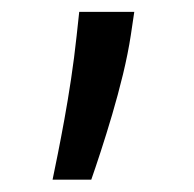

<svg xmlns="http://www.w3.org/2000/svg" viewBox="-20 -119 320 317"><path d="M196 -61.1Q191.4 -30.9 183.1 3.6Q174.7 38 165.1 70.5Q155.5 103 146.3 131.2Q137.1 159.4 130.7 177.6H66.8Q70.3 160.5 75.5 134.9Q80.6 109.4 86.3 78.1Q92 46.9 97.3 11.7Q102.6 -23.4 106.5 -59.7L110.8 -99.4H201.7Z"/></svg>

Font: Fast_Sans
Style: Regular
Weight: 400
Designer: Rasmus Andersson
Foundry: rsms
Version: Version 3.018;git-588b23468